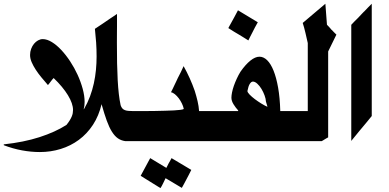

<svg xmlns="http://www.w3.org/2000/svg" viewBox="-113 -772 2032 1002"><path d="M610.4 -35.6H540Q519 -38.6 502.4 -50Q485.8 -61.5 471.4 -84.2Q457 -106.9 444.3 -141.8Q431.6 -176.8 417.5 -226.6V-229.5Q402.8 -167.5 372.1 -120.6Q341.3 -73.7 298.6 -42.2Q255.9 -10.7 203.9 5.4Q151.9 21.5 95.2 21.5Q49.3 21.5 1.7 12.7Q-45.9 3.9 -93.3 -14.2V-18.6Q11.2 -29.8 93 -56.2Q174.8 -82.5 233.9 -120.1Q244.1 -132.8 250.7 -143.6Q257.3 -154.3 261.2 -163.6Q265.1 -172.9 266.6 -181.2Q268.1 -189.5 268.1 -198.2Q268.1 -231.4 241.5 -275.1Q214.8 -318.8 167 -364.7Q164.6 -362.3 160.2 -357.4Q155.8 -352.5 152.3 -347.2Q148.4 -341.8 144.5 -336.9Q140.6 -332 137.2 -328.1Q120.1 -347.7 103.5 -367.7Q86.9 -387.7 73.7 -408Q60.5 -428.2 52.2 -447.5Q43.9 -466.8 43.9 -484.9Q43.9 -502 49.6 -517.1Q55.2 -532.2 64.5 -543.5Q73.7 -554.7 85.7 -561.3Q97.7 -567.9 109.9 -567.9Q132.3 -567.9 157.5 -552.5Q182.6 -537.1 206.8 -511.2Q231 -485.4 253.2 -451.7Q275.4 -418 292 -381.6Q308.6 -345.2 318.6 -308.3Q328.6 -271.5 328.6 -239.7Q328.6 -230 327.4 -220.2Q326.2 -210.4 323.7 -201.2Q324.7 -202.1 325 -202.6Q325.2 -203.1 326.2 -204.1Q344.2 -235.4 356.7 -268.8Q369.1 -302.2 376.7 -336.9Q384.3 -371.6 387.7 -407Q391.1 -442.4 391.1 -477.5Q391.1 -514.6 388.7 -550.5Q386.2 -586.4 382.3 -621.6Q403.3 -635.3 423.1 -648.7Q442.9 -662.1 463.4 -676.3Q472.2 -682.1 480.7 -687.7Q489.3 -693.4 497.6 -699.2V-633.3Q497.6 -618.2 497.3 -599.6Q497.1 -581.1 497.1 -549.3Q497.1 -490.2 498 -441.9Q499 -393.6 501.2 -353.8Q503.4 -314 507.1 -282Q510.7 -250 516.6 -222.7Q520 -212.4 525.4 -206.3Q530.8 -200.2 538.6 -197.3Q546.4 -194.3 556.6 -193.4Q566.9 -192.4 579.6 -192.4H610.4Z M885.3 114.7Q879.9 126.5 873 139.2Q866.2 151.9 860.4 163.1Q854.5 174.3 848.4 185.8Q842.3 197.3 835.9 208.5L751.5 158.2V157.2Q744.6 171.9 737.5 186.3Q730.5 200.7 724.6 209.5Q720.2 207 715.8 204.3Q711.4 201.7 707.5 199.2Q686.5 186 664.6 172.6Q642.6 159.2 621.1 145.5L670.9 53.2L754.9 104V105Q755.9 102.5 757.1 100.1Q758.3 97.7 759.8 95.2Q763.2 87.4 766.6 81.5Q768.1 78.6 770.5 74.7Q772.9 70.8 774.4 67.9Q776.4 64.5 778.3 60.8Q780.3 57.1 782.2 53.2ZM972.7 -35.6H585.9V-192.4H602.5Q622.6 -192.4 647.5 -192.4Q672.4 -192.4 698.2 -192.9Q724.1 -193.4 749.3 -194.1Q774.4 -194.8 794.7 -195.8Q814.9 -196.8 828.6 -198.7Q842.3 -200.7 845.7 -203.1V-205.1Q843.3 -217.3 836.4 -231.7Q829.6 -246.1 820.1 -258.8Q810.5 -271.5 799.8 -280.3Q789.1 -289.1 779.3 -290.5Q784.2 -300.3 789.3 -310.5Q794.4 -320.8 798.3 -329.6Q802.2 -337.9 806.4 -346.4Q810.5 -355 814.9 -364.7Q823.2 -380.4 830.8 -395.8Q838.4 -411.1 845.2 -426.8Q862.3 -396.5 877.2 -363.3Q892.1 -330.1 903.3 -297.9Q911.6 -271.5 918 -244.4Q924.3 -217.3 925.8 -193.8V-192.4H972.7Z M1274.9 -241.7Q1274.4 -255.9 1267.8 -273.9Q1261.2 -292 1251.5 -308.1Q1241.7 -324.2 1229.7 -335.2Q1217.8 -346.2 1207 -346.2Q1198.2 -346.2 1190.7 -334.5Q1183.1 -322.8 1178.2 -296.9Q1178.7 -289.6 1189.9 -278.1Q1201.2 -266.6 1217 -254.6Q1232.9 -242.7 1250.7 -231.7Q1268.6 -220.7 1282.2 -214.8V-217.3ZM1232.4 -655.8Q1224.6 -642.6 1217.3 -628.4Q1210 -614.3 1203.1 -600.6Q1199.2 -593.3 1193.1 -581.3Q1187 -569.3 1183.1 -561Q1170.9 -568.8 1159.4 -575.9Q1147.9 -583 1136.7 -589.8Q1122.6 -598.1 1107.9 -606.9Q1093.3 -615.7 1078.6 -625.5Q1081.1 -630.9 1084.7 -637Q1088.4 -643.1 1090.8 -647.9Q1100.6 -665.5 1109.9 -682.6Q1119.1 -699.7 1128.9 -718.3ZM1379.4 -192.4V-35.6H947.3V-192.4H1129.9V-195.8Q1116.7 -210 1105.7 -227.8Q1094.7 -245.6 1094.7 -262.2Q1094.7 -273.4 1097.9 -289.6Q1101.1 -305.7 1107.4 -324Q1113.8 -342.3 1122.6 -361.3Q1131.3 -380.4 1142.1 -397.9Q1168.5 -435.5 1193.8 -455.8Q1219.2 -476.1 1241.2 -476.1Q1262.7 -476.1 1281.5 -457.5Q1300.3 -439 1314.7 -403.1Q1329.1 -367.2 1338.4 -314.7Q1347.7 -262.2 1349.6 -194.3V-192.4Z M1585 -752.4 1593.3 -643.1Q1594.7 -641.1 1597.2 -638.7Q1599.6 -636.2 1601.6 -634.3Q1605.5 -629.9 1609.6 -625.5Q1613.8 -621.1 1617.7 -615.7V-616.7Q1623.5 -610.4 1629.9 -603.8Q1636.2 -597.2 1642.6 -591.3L1599.6 -503.4V-55.2Q1594.2 -52.2 1589.6 -49.6Q1585 -46.9 1580.1 -43.9Q1577.1 -42 1573.5 -39.8Q1569.8 -37.6 1566.4 -35.6H1353V-192.4H1493.2V-547.4Q1490.7 -558.1 1487.5 -572Q1484.4 -585.9 1481 -600.6Q1477.5 -615.2 1473.9 -628.7Q1470.2 -642.1 1466.8 -652.3Z M1827.1 -166.5Q1814 -150.4 1800.8 -134.3Q1787.6 -118.2 1773.9 -102.1Q1771.5 -99.6 1769.8 -97.2Q1768.1 -94.7 1765.6 -92.3Q1743.2 -64 1720.2 -36.6V-642.6Q1724.6 -647.5 1729.2 -652.1Q1733.9 -656.7 1737.8 -661.1Q1747.6 -670.4 1756.3 -679.4Q1765.1 -688.5 1773.9 -698.2Q1777.3 -701.7 1780.5 -705.1Q1783.7 -708.5 1787.1 -711.9V-711.4Q1797.4 -722.2 1807.1 -732.4Q1816.9 -742.7 1827.1 -752.4Z"/></svg>

Font: XB Khoramshahr
Style: Bold
Weight: 700
Designer: Behnam
Foundry: Irmug
Version: Version 8.005 2009